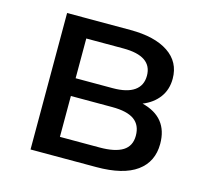

<svg xmlns="http://www.w3.org/2000/svg" viewBox="-83 -625 779 720"><g transform="rotate(15 307.0 -265.0)"><path d="M92.8 0V-529.8H338.9Q433.1 -529.8 486.1 -494.4Q539.1 -459 539.1 -394Q539.1 -352.1 516.6 -321.5Q494.1 -291 454.1 -274.9Q557.1 -249 557.1 -146Q557.1 -76.2 504.6 -38.1Q452.1 0 348.1 0ZM187 -74.2H340.8Q400.9 -74.2 430.9 -93Q460.9 -111.8 460.9 -151.9Q460.9 -192.9 433.3 -212.9Q405.8 -232.9 347.2 -232.9H187ZM187 -301.8H331.1Q386.2 -301.8 414.6 -321.8Q442.9 -341.8 442.9 -379.9Q442.9 -456.1 331.1 -456.1H187Z"/></g></svg>

Font: Montserrat Medium
Style: Regular
Weight: 500
Designer: Julieta Ulanovsky
Foundry: Julieta Ulanovsky
Version: Version 7.200